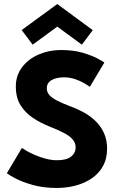

<svg xmlns="http://www.w3.org/2000/svg" viewBox="-20 -920 600 952"><path d="M282 -672Q343.5 -672 389.5 -658.5Q435.5 -645 463.5 -630Q491.5 -615 497.5 -610L425.5 -489.5Q417.5 -495.5 398.2 -507Q379 -518.5 352.8 -527.5Q326.5 -536.5 298 -536.5Q259.5 -536.5 235.8 -522.8Q212 -509 212 -482Q212 -463.5 224.8 -448.8Q237.5 -434 263.8 -420.8Q290 -407.5 330.5 -392Q367.5 -378.5 400 -360Q432.5 -341.5 457.2 -316.2Q482 -291 496.5 -258Q511 -225 511 -183Q511 -133 490.5 -96.2Q470 -59.5 434.8 -35.5Q399.5 -11.5 354.8 0.2Q310 12 262 12Q194 12 140.2 -3.5Q86.5 -19 53.5 -37Q20.5 -55 14 -61L88.5 -186.5Q94.5 -182 111.8 -172Q129 -162 154 -151.2Q179 -140.5 207.2 -133Q235.5 -125.5 263 -125.5Q309 -125.5 332 -143.2Q355 -161 355 -190Q355 -211.5 340.5 -228.5Q326 -245.5 297 -260.8Q268 -276 224.5 -293Q181 -310.5 143.2 -335.5Q105.5 -360.5 82 -398Q58.5 -435.5 58.5 -491Q58.5 -546.5 89.8 -587.2Q121 -628 172.2 -650Q223.5 -672 282 -672ZM142 -698.5 87.5 -771 264 -900 440 -770.5 386 -698.5 264 -788Z"/></svg>

Font: League Spartan Thin
Style: Bold
Weight: 700
Version: Version 2.002